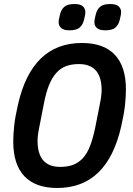

<svg xmlns="http://www.w3.org/2000/svg" viewBox="-20 -924 663 956"><path d="M265 12Q157 12 101.5 -46.5Q46 -105 46 -219Q46 -253 50.5 -296.5Q55 -340 69 -401Q138 -710 388 -710Q496 -710 551.5 -651.5Q607 -593 607 -479Q607 -445 602.5 -401.5Q598 -358 584 -297Q515 12 265 12ZM280 -93Q317 -93 344.5 -103.5Q372 -114 393 -137Q414 -160 428.5 -197.5Q443 -235 454 -288L476 -400Q486 -447 486 -475Q486 -605 373 -605Q336 -605 308.5 -594.5Q281 -584 260 -560.5Q239 -537 224 -500Q209 -463 199 -410L177 -298Q167 -251 167 -223Q167 -93 280 -93ZM326 -773Q297 -773 284.5 -784.5Q272 -796 272 -813Q272 -819 273 -826Q274 -833 278 -849Q284 -876 300 -890Q316 -904 351 -904Q380 -904 392.5 -892.5Q405 -881 405 -864Q405 -858 404 -851Q403 -844 399 -828Q393 -801 377 -787Q361 -773 326 -773ZM504 -773Q475 -773 462.5 -784.5Q450 -796 450 -813Q450 -819 451 -826Q452 -833 456 -849Q462 -876 478 -890Q494 -904 529 -904Q558 -904 570.5 -892.5Q583 -881 583 -864Q583 -858 582 -851Q581 -844 577 -828Q571 -801 555 -787Q539 -773 504 -773Z"/></svg>

Font: IBM Plex Sans Condensed SemiBold
Style: Italic
Weight: 600
Width: 3
Italic angle: -11°
Designer: Mike Abbink, Paul van der Laan, Pieter van Rosmalen
Foundry: Bold Monday
Version: Version 1.3